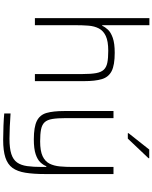

<svg xmlns="http://www.w3.org/2000/svg" viewBox="108 -892 989 1246"><g transform="rotate(90 603.0 -268.5)"><path d="M97 0V-743H143V-437H147Q155 -456 172.5 -474.5Q190 -493 225.5 -505.5Q261 -518 322 -518Q402 -518 441 -498Q480 -478 493 -434.5Q506 -391 506 -320V0H460V-309Q460 -364 454 -397Q448 -430 432 -447Q416 -464 386.5 -470Q357 -476 309 -476Q247 -476 213 -460Q179 -444 164 -415Q149 -386 146 -347.5Q143 -309 143 -264V0Z M887 206Q843 206 795 204Q747 202 716 199V158Q759 161 802 163Q845 165 879 165Q942 165 979 153Q1016 141 1034 115.5Q1052 90 1057.5 50Q1063 10 1063 -46V-74H1058Q1051 -55 1033.5 -36Q1016 -17 980.5 -5Q945 7 884 7Q804 7 764.5 -12.5Q725 -32 712.5 -75.5Q700 -119 700 -191V-510H746V-201Q746 -147 751.5 -113.5Q757 -80 773 -63Q789 -46 819 -40Q849 -34 897 -34Q959 -34 993 -50Q1027 -66 1041.5 -95Q1056 -124 1059.5 -162.5Q1063 -201 1063 -247V-510H1109V-66Q1109 9 1100.5 61.5Q1092 114 1069 145.5Q1046 177 1002 191.5Q958 206 887 206ZM844 -603V-608L950 -742H1006V-737L879 -603Z"/></g></svg>

Font: Saira ExtraLight
Style: Regular
Weight: 200
Designer: Hector Gatti with collaboration of the Omnibus-Type team
Foundry: Omnibus-Type
Version: Version 1.100; ttfautohint (v1.8.3)